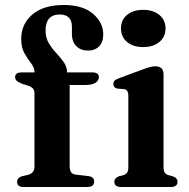

<svg xmlns="http://www.w3.org/2000/svg" viewBox="-20 -749 758 769"><path d="M259 -82Q259 -52 283.5 -49.5L334.5 -43.5Q357 -41 357 -21.5Q357 0 329.5 0H75Q48.5 0 48.5 -20.5Q48.5 -38 71 -44L91.5 -48.5Q118 -55.5 118 -81V-376.5Q118 -386.5 113 -393.2Q108 -400 94 -405.5L69.5 -413Q52.5 -420 46.5 -426Q40.5 -432 40.5 -440Q40.5 -459 66.5 -459H118.5Q118 -478 104.8 -495.2Q91.5 -512.5 78.2 -535.2Q65 -558 65 -592.5Q65 -653.5 110 -691.2Q155 -729 235 -729Q311.5 -729 352.5 -693.8Q393.5 -658.5 393.5 -611.5Q393.5 -580 376.8 -563.2Q360 -546.5 332.5 -546.5Q303 -546.5 285.5 -564.5Q268 -582.5 268 -613V-642.5Q268 -691 218.5 -691Q162.5 -690.5 162.5 -626Q162.5 -597.5 175.5 -576Q188.5 -554.5 205.5 -536.2Q222.5 -518 235.5 -499.8Q248.5 -481.5 248.5 -460V-459H350Q376 -459 376 -440Q376 -426.5 362.5 -417.5Q349 -408.5 319.5 -408.5H259ZM553.5 -560.5Q513 -560.5 488.8 -581Q464.5 -601.5 464.5 -635.5Q464.5 -669 488.8 -689.2Q513 -709.5 553.5 -709.5Q594 -709.5 618.5 -689Q643 -668.5 643 -635.5Q643 -601.5 618.5 -581Q594 -560.5 553.5 -560.5ZM635 -451V-81.5Q635 -65.5 639.5 -58.2Q644 -51 653 -48L671.5 -43Q691 -36.5 691 -21Q691 0 662.5 0H466Q438 0 438 -21Q438 -36 456.5 -43L476 -48Q485 -51 489.5 -58.2Q494 -65.5 494 -81.5V-366Q494 -389 477.5 -392L451 -394Q434 -397.5 434 -412.5Q434 -421 439 -426Q444 -431 457.5 -436L549 -470Q569 -477.5 580.8 -480.5Q592.5 -483.5 601.5 -483.5Q635 -483.5 635 -451Z"/></svg>

Font: Fraunces 9pt SemiBold
Style: Regular
Weight: 600
Version: Version 1.000;[b76b70a41]